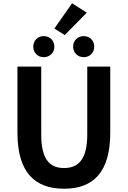

<svg xmlns="http://www.w3.org/2000/svg" viewBox="-20 -1152 788 1186"><path d="M375.6 13.8C556 13.8 661.1 -87.6 661.1 -332.8V-740.8H519V-319.8C519 -166 462.4 -114 375.6 -114C288.6 -114 234.7 -166 234.7 -319.8V-740.8H87.7V-332.8C87.7 -87.6 194.5 13.8 375.6 13.8ZM250.1 -798.7C288.3 -798.7 315.8 -827.3 315.8 -863.5C315.8 -901.1 288.3 -928.9 250.1 -928.9C212.2 -928.9 185.5 -901.1 185.5 -863.5C185.5 -827.3 212.2 -798.7 250.1 -798.7ZM380.1 -935.4 515.9 -1073.7 425.1 -1131.8 315.9 -975.6ZM497.2 -798.7C535.2 -798.7 562.1 -827.3 562.1 -863.5C562.1 -901.1 535.2 -928.9 497.2 -928.9C459.3 -928.9 431.6 -901.1 431.6 -863.5C431.6 -827.3 459.3 -798.7 497.2 -798.7Z"/></svg>

Font: Source Han Sans JP VF
Style: Regular
Weight: 250
Designer: Ryoko NISHIZUKA 西塚涼子 (kana, bopomofo & ideographs); Paul D. Hunt (Latin, Greek & Cyrillic); Sandoll Communications 산돌커뮤니
Foundry: Adobe
Version: Version 2.004;hotconv 1.0.118;makeotfexe 2.5.65603